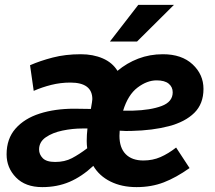

<svg xmlns="http://www.w3.org/2000/svg" viewBox="-20 -755 881 786"><path d="M153 11Q84 11 45.5 -28.5Q7 -68 7 -123Q7 -187 43.5 -228.5Q80 -270 142.5 -290Q205 -310 284 -310Q300 -310 318 -309.5Q336 -309 352 -309Q355 -328 356.5 -336Q358 -344 358 -349Q358 -417 268 -417Q228 -417 190 -407.5Q152 -398 118 -383L103 -488Q144 -506 196 -519.5Q248 -533 311 -533Q361 -533 400.5 -516Q440 -499 461 -465Q499 -497 546 -515Q593 -533 647 -533Q724 -533 768.5 -491.5Q813 -450 813 -391Q813 -330 775.5 -293Q738 -256 671.5 -238.5Q605 -221 518 -219Q496 -218 470 -220Q469 -210 469 -199Q469 -150 494.5 -124Q520 -98 567 -98Q605 -98 637 -112Q669 -126 701 -151L756 -67Q701 -28 650.5 -8.5Q600 11 539 11Q478 11 432 -12Q386 -35 362 -76Q315 -32 264.5 -10.5Q214 11 153 11ZM484 -302Q491 -302 499.5 -302Q508 -302 524 -302Q596 -304 641.5 -321Q687 -338 687 -377Q687 -399 670.5 -412.5Q654 -426 621 -426Q582 -426 543 -396.5Q504 -367 484 -302ZM206 -92Q245 -92 274.5 -107.5Q304 -123 337 -148Q336 -156 335.5 -163Q335 -170 335 -178Q335 -203 338 -229Q333 -229 327.5 -229Q322 -229 317 -229Q277 -229 236 -220.5Q195 -212 167.5 -193Q140 -174 140 -143Q140 -123 155 -107.5Q170 -92 206 -92ZM430 -585 546 -735H692L541 -585Z"/></svg>

Font: Radio Canada SemiBold
Style: Italic
Weight: 600
Italic angle: -12°
Designer: Charles Daoud, Etienne Aubert Bonn, Alexandre Saumier Demers, Jacques Le Bailly
Foundry: Radio-Canada
Version: Version 2.104; ttfautohint (v1.8.4.7-5d5b);gftools[0.9.28.de